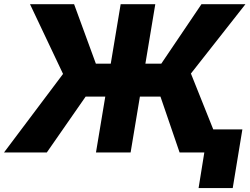

<svg xmlns="http://www.w3.org/2000/svg" viewBox="-50 -748 1225 942"><path d="M711.9 -727.5 590.8 0H420.9L542 -727.5ZM-30.3 0 259.3 -385.3 97.2 -727.5H313.5L420.4 -435.5H741.2L938.5 -727.5H1154.3L886.7 -387.2L1041.5 0H831.1L737.3 -273.9H370.1L179.7 0ZM1139.2 -113.3 1091.8 174.8H924.3L970.7 -113.3Z"/></svg>

Font: Inter Tight ExtraBold
Style: Italic
Weight: 800
Italic angle: -9.39999°
Designer: Rasmus Andersson
Foundry: rsms
Version: Version 3.004